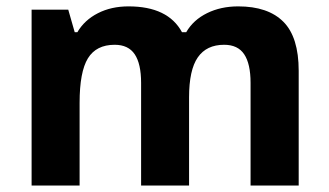

<svg xmlns="http://www.w3.org/2000/svg" viewBox="-20 -576 1022 596"><path d="M566.9 0H418V-318.8Q418 -377.9 398.2 -407.5Q378.4 -437 335.9 -437Q278.8 -437 252.9 -395Q227.1 -353 227.1 -256.8V0H78.1V-545.9H191.9L211.9 -476.1H220.2Q242.2 -513.7 283.7 -534.9Q325.2 -556.2 378.9 -556.2Q501.5 -556.2 544.9 -476.1H558.1Q580.1 -514.2 622.8 -535.2Q665.5 -556.2 719.2 -556.2Q812 -556.2 859.6 -508.5Q907.2 -460.9 907.2 -356V0H757.8V-318.8Q757.8 -377.9 738 -407.5Q718.3 -437 675.8 -437Q621.1 -437 594 -397.9Q566.9 -358.9 566.9 -273.9Z"/></svg>

Font: CAA NEO Sans
Style: Bold
Weight: 700
Version: Version 1.10